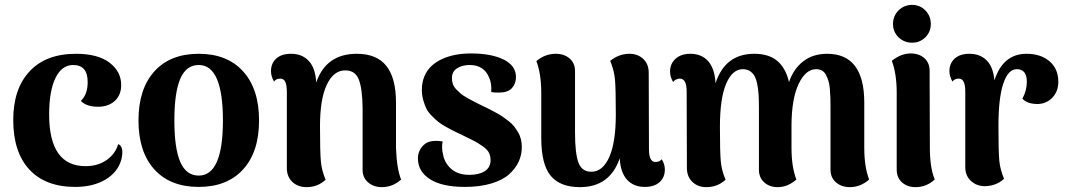

<svg xmlns="http://www.w3.org/2000/svg" viewBox="-20 -751 4364 786"><path d="M288.1 14.2Q166 14.2 100.1 -57.1Q34.2 -128.4 34.2 -259.8Q34.2 -387.2 101.1 -459Q168 -530.8 291 -530.8Q380.9 -530.8 428.5 -494.4Q476.1 -458 476.1 -402.8Q476.1 -361.8 450 -337.9Q423.8 -314 381.8 -314Q333.5 -314 311 -337.9Q338.9 -364.3 338.9 -415Q338.9 -484.9 279.8 -484.9Q232.9 -484.9 207 -431.6Q181.2 -378.4 181.2 -282.2Q181.2 -70.8 330.1 -70.8Q381.3 -70.8 417 -96.2Q452.6 -121.6 463.9 -161.1Q488.8 -150.9 477.1 -99.1Q462.9 -46.4 412.1 -16.1Q361.3 14.2 288.1 14.2Z M546.9 -257.8Q546.9 -386.7 611.8 -458.7Q676.8 -530.8 793.5 -530.8Q910.2 -530.8 975.3 -458.7Q1040.5 -386.7 1040.5 -257.8Q1040.5 -129.4 975.3 -57.6Q910.2 14.2 793.5 14.2Q676.8 14.2 611.8 -57.6Q546.9 -129.4 546.9 -257.8ZM693.8 -257.8Q693.8 -144 718 -88.1Q742.2 -32.2 793.5 -32.2Q892.6 -32.2 892.6 -257.8Q892.6 -484.9 793.5 -484.9Q742.2 -484.9 718 -428.5Q693.8 -372.1 693.8 -257.8Z M1235.4 15.1Q1199.7 15.1 1177 -6.1Q1154.3 -27.3 1154.3 -63V-376Q1153.8 -404.3 1147.5 -416.7Q1141.1 -429.2 1128.4 -429.2Q1109.4 -429.2 1102.1 -417Q1089.4 -437.5 1089.4 -460Q1089.4 -491.7 1110.8 -511.2Q1132.3 -530.8 1171.4 -530.8Q1217.3 -530.8 1244.4 -501.2Q1271.5 -471.7 1274.4 -413.1Q1314.9 -530.8 1440.4 -530.8Q1522.5 -530.8 1561.8 -481Q1601.1 -431.2 1601.1 -331.1V-146Q1604 -60.5 1622.1 -16.1Q1587.4 15.1 1543.5 15.1Q1509.3 15.1 1486.8 -4.4Q1464.4 -23.9 1464.4 -56.2V-309.1Q1463.4 -388.7 1448.7 -425.8Q1434.1 -462.9 1393.1 -462.9Q1345.7 -462.9 1317.9 -404.3Q1290 -345.7 1290 -234.9Q1290 -128.4 1293.5 -90.8Q1296.9 -53.2 1313 -15.1Q1280.3 15.1 1235.4 15.1Z M1883.3 14.2Q1789.1 14.2 1740 -17.6Q1690.9 -49.3 1690.9 -102.1Q1690.9 -135.3 1715.1 -158Q1739.3 -180.7 1792 -171.9Q1786.6 -145.5 1793.9 -118.2Q1799.8 -84 1827.1 -59.6Q1854.5 -35.2 1902.3 -35.2Q1940.4 -35.2 1964.4 -50.3Q1988.3 -65.4 1988.3 -95.2Q1988.3 -112.3 1981.4 -126Q1974.6 -139.6 1954.8 -153.1Q1935.1 -166.5 1924.8 -172.1Q1914.6 -177.7 1882.8 -192.9Q1875.5 -196.3 1872.1 -198.2Q1849.1 -209 1838.1 -214.4Q1827.1 -219.7 1806.2 -231.4Q1785.2 -243.2 1774.2 -252.2Q1763.2 -261.2 1748.3 -276.1Q1733.4 -291 1725.8 -305.9Q1718.3 -320.8 1712.6 -341.1Q1707 -361.3 1707 -383.8Q1707 -414.6 1717.8 -439.5Q1728.5 -464.4 1747.1 -481.4Q1765.6 -498.5 1791.3 -510Q1816.9 -521.5 1846.2 -526.9Q1875.5 -532.2 1908.2 -532.2Q1991.2 -532.2 2041.7 -507.3Q2092.3 -482.4 2092.3 -435.1Q2092.3 -409.2 2076.2 -390.9Q2060.1 -372.6 2025.9 -372.1Q2009.3 -371.1 1991.2 -374Q1993.2 -412.1 1981.9 -434.1Q1973.1 -457.5 1953.1 -471.2Q1933.1 -484.9 1903.3 -484.9Q1872.1 -484.9 1851.1 -471.4Q1830.1 -458 1830.1 -431.2Q1830.1 -418.5 1834 -407Q1837.9 -395.5 1848.1 -385Q1858.4 -374.5 1866.5 -367.4Q1874.5 -360.4 1892.6 -350.3Q1910.6 -340.3 1919.7 -335.4Q1928.7 -330.6 1951.2 -319.8Q1970.7 -310.5 1980.7 -305.4Q1990.7 -300.3 2009 -290.5Q2027.3 -280.8 2037.6 -273.4Q2047.9 -266.1 2062.3 -255.1Q2076.7 -244.1 2084.7 -233.4Q2092.8 -222.7 2100.8 -209.5Q2108.9 -196.3 2112.5 -180.9Q2116.2 -165.5 2116.2 -148.9Q2116.2 -117.2 2103.3 -89.1Q2090.3 -61 2064 -37.4Q2037.6 -13.7 1991 0.2Q1944.3 14.2 1883.3 14.2Z M2556.6 -530.8Q2590.8 -530.8 2613.3 -509.8Q2635.7 -488.8 2635.7 -453.1L2636.7 -140.1Q2636.7 -87.9 2663.1 -87.9Q2680.2 -87.9 2689 -99.1Q2701.7 -78.6 2701.7 -57.1Q2701.7 -24.9 2680.2 -5.4Q2658.7 14.2 2619.6 14.2Q2573.7 14.2 2546.9 -15.4Q2520 -44.9 2517.1 -103Q2476.6 15.1 2354 15.1Q2272.5 15.1 2234.1 -31.7Q2195.8 -78.6 2195.8 -186V-370.1Q2195.8 -448.2 2175.8 -501Q2211.4 -530.8 2254.9 -530.8Q2289.6 -530.8 2311.8 -511.7Q2334 -492.7 2334 -460V-208Q2334 -123.5 2347.9 -85.7Q2361.8 -47.9 2400.9 -47.9Q2447.3 -47.9 2474.1 -107.9Q2501 -168 2501 -282.2Q2501 -387.7 2497.6 -425.3Q2494.1 -462.9 2478 -502Q2514.2 -530.8 2556.6 -530.8Z M3518.1 -146Q3518.1 -67.4 3538.1 -16.1Q3502.9 15.1 3459 15.1Q3424.8 15.1 3402.3 -4.4Q3379.9 -23.9 3379.9 -56.2V-309.1Q3379.9 -334 3379.4 -350.3Q3378.9 -366.7 3377.2 -387.2Q3375.5 -407.7 3371.3 -420.4Q3367.2 -433.1 3361.1 -444.8Q3355 -456.5 3344.7 -462.2Q3334.5 -467.8 3320.8 -467.8Q3278.3 -467.8 3249.5 -407.5Q3220.7 -347.2 3220.2 -237.8V-146Q3220.2 -67.4 3240.2 -16.1Q3205.1 15.1 3163.1 15.1Q3130.4 15.1 3108.6 -4.4Q3086.9 -23.9 3086.9 -56.2V-309.1Q3086.9 -341.3 3085.4 -364.5Q3084 -387.7 3079.6 -408.2Q3075.2 -428.7 3067.9 -441.2Q3060.5 -453.6 3048.8 -460.7Q3037.1 -467.8 3021 -467.8Q2978 -467.8 2952.6 -408Q2927.2 -348.1 2927.2 -232.9Q2927.2 -127.9 2930.7 -90.6Q2934.1 -53.2 2950.2 -15.1Q2917.5 15.1 2871.1 15.1Q2836.9 15.1 2814.5 -6.3Q2792 -27.8 2792 -63L2791 -376Q2791 -429.2 2763.2 -429.2Q2756.3 -429.2 2748 -425.5Q2739.7 -421.9 2735.8 -415Q2723.1 -435.5 2723.1 -458Q2723.1 -490.2 2745.6 -510.5Q2768.1 -530.8 2806.2 -530.8Q2852.1 -530.8 2878.9 -500.7Q2905.8 -470.7 2909.2 -410.2Q2948.2 -530.8 3067.9 -530.8Q3127 -530.8 3161.6 -502Q3196.3 -473.1 3210 -415Q3228.5 -469.2 3268.3 -500Q3308.1 -530.8 3366.2 -530.8Q3518.1 -530.8 3518.1 -331.1Z M3713.9 -576.2Q3681.2 -576.2 3658.4 -598.4Q3635.7 -620.6 3635.7 -652.8Q3635.7 -685.5 3658.4 -708.3Q3681.2 -731 3713.9 -731Q3746.1 -731 3768.3 -708.3Q3790.5 -685.5 3790.5 -652.8Q3790.5 -620.6 3768.3 -598.4Q3746.1 -576.2 3713.9 -576.2ZM3630.9 -502Q3668.9 -532.2 3707.5 -532.2Q3742.2 -532.2 3763.9 -513.2Q3785.6 -494.1 3785.6 -460.9L3786.6 -146Q3786.6 -64.9 3806.6 -16.1Q3772.5 15.1 3727.5 15.1Q3694.3 15.1 3672.6 -4.4Q3650.9 -23.9 3650.9 -56.2V-371.1Q3650.9 -449.2 3630.9 -502Z M4011.7 11.2Q3978.5 11.2 3955.1 -10Q3931.6 -31.2 3931.6 -66.9V-376Q3931.6 -429.2 3905.8 -429.2Q3886.7 -429.2 3879.4 -417Q3866.7 -437.5 3866.7 -460Q3866.7 -491.7 3888.2 -511.2Q3909.7 -530.8 3948.7 -530.8Q3992.7 -530.8 4019.5 -503.4Q4046.4 -476.1 4050.8 -421.9Q4085.9 -530.8 4182.6 -530.8Q4240.7 -530.8 4276.6 -500Q4312.5 -469.2 4312.5 -416Q4312.5 -377.4 4288.6 -351.8Q4264.6 -326.2 4228.5 -325.2Q4184.6 -325.2 4165.5 -347.2Q4183.6 -380.4 4183.6 -416Q4183.6 -467.8 4142.6 -467.8Q4106.9 -467.8 4087.2 -408.7Q4067.4 -349.6 4067.4 -234.9Q4067.4 -131.3 4070.8 -94.2Q4074.2 -57.1 4090.3 -19Q4058.6 10.3 4011.7 11.2Z"/></svg>

Font: Arima
Style: Bold
Weight: 700
Designer: Joana Correia and Natanael Gama
Foundry: NDISCOVER
Version: Version 1.100;Glyphs 3.1.2 (3151)